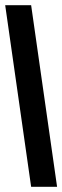

<svg xmlns="http://www.w3.org/2000/svg" viewBox="-20 -720 240 740"><path d="M200 0H100L0 -700H100Z"/></svg>

Font: Millimetre
Style: Regular
Weight: 500
Designer: Jérémy Landes
Version: Version 1.0